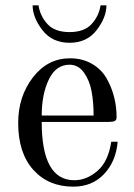

<svg xmlns="http://www.w3.org/2000/svg" viewBox="-20 -686 500 718"><path d="M240 -526Q175 -526 138.5 -573.5Q102 -621 102 -666H124Q130 -626 157.5 -596Q185 -566 240 -566Q295 -566 322.5 -596Q350 -626 356 -666H378Q378 -621 341.5 -573.5Q305 -526 240 -526ZM136 -254H330Q330 -304 322.5 -344.5Q315 -385 294 -414.5Q273 -444 240 -444Q189 -444 162.5 -388.5Q136 -333 136 -254ZM48 -226Q48 -325 103 -396.5Q158 -468 242 -468Q288 -468 323.5 -447.5Q359 -427 378 -394Q397 -361 406.5 -324Q416 -287 416 -248Q416 -237 409 -233.5Q402 -230 385 -230H136Q136 -12 258 -12Q304 -12 344.5 -47Q385 -82 396 -156H420Q414 -83 369.5 -35.5Q325 12 254 12Q161 12 104.5 -51Q48 -114 48 -226Z"/></svg>

Font: Old Standard TT
Style: Regular
Weight: 400
Designer: Alexey Kryukov <alexios@thessalonica.org.ru>
Version: Version 2.2